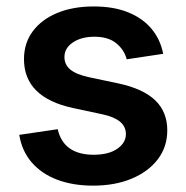

<svg xmlns="http://www.w3.org/2000/svg" viewBox="-20 -567 580 598"><path d="M270 11.2Q207.5 11.2 158.7 -7.1Q109.9 -25.4 79.1 -60.8Q48.3 -96.2 40 -147L159.7 -164.6Q168.9 -124.5 197.3 -104.7Q225.6 -85 271.5 -85Q317.9 -85 345 -103.5Q372.1 -122.1 372.1 -149.4Q372.1 -172.9 353.8 -188Q335.4 -203.1 299.3 -210.9L207.5 -230.5Q130.9 -247.1 92.8 -285.2Q54.7 -323.2 54.7 -382.8Q54.7 -432.6 82 -469.5Q109.4 -506.3 158.2 -526.6Q207 -546.9 272 -546.9Q334 -546.9 379.2 -528.6Q424.3 -510.3 451.9 -477.3Q479.5 -444.3 488.3 -399.4L374.5 -382.3Q367.2 -411.6 342.3 -432.1Q317.4 -452.6 273.9 -452.6Q233.4 -452.6 207 -434.8Q180.7 -417 180.7 -389.6Q180.7 -365.7 198.7 -350.6Q216.8 -335.4 256.3 -326.7L349.1 -307.1Q426.3 -290.5 463.6 -254.4Q501 -218.3 501 -161.1Q501 -109.4 471.4 -70.8Q441.9 -32.2 389.9 -10.5Q337.9 11.2 270 11.2Z"/></svg>

Font: Inter 18pt SemiBold
Style: Regular
Weight: 600
Designer: Rasmus Andersson
Foundry: rsms
Version: Version 4.001;git-66647c0bb